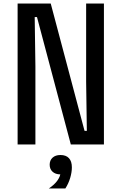

<svg xmlns="http://www.w3.org/2000/svg" viewBox="-20 -820 690 1090"><path d="M80 0V-800H268L460 -77H473L469 -357V-800H570V0H382L190 -723H177L181 -443V0ZM323 170Q295 170 278.5 155Q262 140 262 115Q262 90 278.5 75Q295 60 323 60Q351 60 367.5 75Q384 90 384 115Q384 140 367.5 155Q351 170 323 170ZM257 250Q290 228 306.5 204Q323 180 323 162V60Q355 60 371.5 78Q388 96 388 130Q388 158 378.5 190Q369 222 351 250Z"/></svg>

Font: Martian Mono SemiCondensed
Style: Regular
Weight: 400
Width: 4
Designer: Roman Shamin
Foundry: Evil Martians
Version: Version 1.000